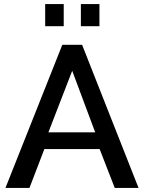

<svg xmlns="http://www.w3.org/2000/svg" viewBox="-20 -932 715 952"><path d="M7 0 289 -710H387L667 0H549L474 -193H200L126 0ZM220 -276H452L338 -581ZM296 -802H204V-912H296ZM473 -802H381V-912H473Z"/></svg>

Font: Raleway
Style: Regular
Weight: 600
Designer: Matt McInerney, Pablo Impallari, Rodrigo Fuenzalida
Foundry: Matt McInerney, Pablo Impallari, Rodrigo Fuenzalida
Version: Version 1.000;PS 001.001;hotconv 1.0.56; ttfautohint (v1.5)